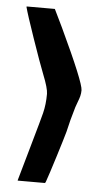

<svg xmlns="http://www.w3.org/2000/svg" viewBox="-49 -661 362 693"><g transform="rotate(5 132.5 -314.5)"><path d="M153 -564Q243 -373 243 -345Q243 -334 240.5 -324Q238 -314 233 -301.5Q228 -289 226 -282Q211 -232 202 -191Q196 -169 174.5 -100Q153 -31 144 -6Q142 0 140 0H43Q41 0 42 -2Q45 -13 76.5 -123.5Q108 -234 112 -251Q120 -283 120 -321Q120 -341 100 -391Q85 -429 55 -516Q25 -603 19 -627Q19 -629 20 -629H121Q122 -629 122 -628Q131 -610 153 -564Z"/></g></svg>

Font: Cubao Free Narrow
Style: Narrow
Weight: 400
Width: 3
Designer: Aaron Amar
Version: Version 001.001